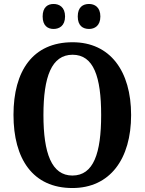

<svg xmlns="http://www.w3.org/2000/svg" viewBox="-20 -938 729 968"><path d="M429 -792C457 -792 486 -808 486 -855C486 -902 457 -918 429 -918C398 -918 372 -902 372 -855C372 -808 398 -792 429 -792ZM250 -792C279 -792 308 -808 308 -855C308 -902 279 -918 250 -918C221 -918 195 -902 195 -855C195 -808 221 -792 250 -792ZM345 10C535 10 641 -137 641 -358C641 -580 535 -725 346 -725C145 -725 48 -580 48 -359C48 -137 145 10 345 10ZM345 -53C240 -53 199 -166 199 -358C199 -551 240 -662 346 -662C452 -662 490 -551 490 -358C490 -166 452 -53 345 -53Z"/></svg>

Font: Noto Serif Georgian Condensed Bold
Style: Regular
Weight: 700
Width: 3
Designer: Monotype Design Team, Akaki Razmadze
Foundry: Google LLC
Version: Version 2.003